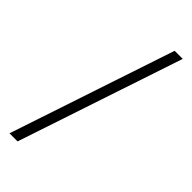

<svg xmlns="http://www.w3.org/2000/svg" viewBox="-270 -811 923 923"><g transform="rotate(45 192.0 -349.0)"><path d="M305 -770H360L79 72H24Z"/></g></svg>

Font: Exo Light
Style: Regular
Weight: 300
Designer: Natanael Gama
Foundry: Natanael Gama
Version: Version 1.500; ttfautohint (v1.6)